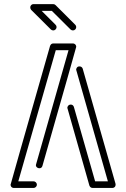

<svg xmlns="http://www.w3.org/2000/svg" viewBox="-20 -928 623 948"><path d="M145.5 0H48.3Q40.5 0 35.2 -6.3Q32.2 -11.2 32.2 -16.1Q32.2 -19 227.1 -701.2Q231.9 -713.4 242.7 -713.4H340.3Q347.7 -713.4 353.5 -706.5Q356.4 -702.1 356.4 -696.8Q356.4 -693.8 189.5 -108.9Q186 -97.2 174.3 -97.2Q171.9 -97.2 168.9 -98.1Q157.2 -102.1 157.2 -113.3Q157.2 -115.7 318.4 -680.2H255.4L70.3 -32.7H145.5Q152.3 -32.7 157.2 -27.8Q162.1 -22.9 162.1 -16.1Q162.1 -9.8 157.2 -4.9Q152.3 0 145.5 0ZM534.7 0H437.5Q426.3 0 421.4 -11.7Q312.5 -393.1 312.5 -395.5Q312.5 -399.4 315.4 -404.3Q320.3 -411.6 329.6 -411.6Q340.3 -411.6 344.7 -400.4L449.7 -32.7H512.7Q356 -581.5 356 -584Q356 -588.4 358.9 -592.8Q362.8 -600.1 372.1 -600.1Q383.8 -600.1 388.2 -589.4L550.3 -21L550.8 -16.1Q550.8 -11.2 547.9 -6.3Q542.5 0 534.7 0ZM340.3 -777.8Q333.5 -777.8 328.6 -782.2L235.8 -874.5H185.5L254.4 -805.7Q259.3 -800.8 259.3 -794.4Q259.3 -787.6 254.4 -782.7Q249.5 -777.8 243.2 -777.8Q236.3 -777.8 231.4 -782.2L133.8 -879.4Q129.4 -884.8 129.4 -891.1Q129.4 -894 130.4 -897.5Q135.7 -907.7 145.5 -907.7H242.7Q249.5 -907.7 254.4 -902.8L351.6 -805.7Q356.4 -800.8 356.4 -794.4Q356.4 -787.6 351.6 -782.7Q346.7 -777.8 340.3 -777.8Z"/></svg>

Font: Neon Sans
Style: Regular
Weight: 400
Designer: GGBot
Version: 0.80